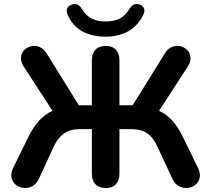

<svg xmlns="http://www.w3.org/2000/svg" viewBox="-20 -946 1072 974"><path d="M517 8C561 8 586 -19 586 -66V-291H646C710 -291 750 -266 779 -201L855 -38C895 49 1032 2 984 -95L907 -253C876 -317 838 -360 787 -384L933 -609C987 -693 867 -757 817 -676L653 -412H586V-639C586 -687 561 -713 517 -713C471 -713 446 -687 446 -639V-412H380L216 -676C166 -757 46 -693 100 -609L246 -384C195 -360 156 -317 125 -253L47 -95C0 2 137 49 177 -38L252 -201C282 -265 322 -291 387 -291H446V-66C446 -19 471 8 517 8ZM515 -760C610 -760 674 -802 707 -871C720 -898 709 -916 687 -923C664 -931 649 -921 634 -897C610 -857 573 -837 516 -837C459 -837 422 -857 398 -897C383 -921 368 -931 345 -923C323 -916 311 -897 324 -870C353 -801 418 -760 515 -760Z"/></svg>

Font: SN Pro
Style: Bold
Weight: 700
Designer: Tobias Whetton
Foundry: Supernotes
Version: Version 1.003;Glyphs 3.3 (3324)